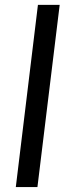

<svg xmlns="http://www.w3.org/2000/svg" viewBox="-20 -756 277 776"><path d="M43.9 0 133.3 -736.3H221.2L131.3 0Z"/></svg>

Font: Lato-Italic
Style: Italic
Weight: 400
Italic angle: -7°
Designer: Lukasz Dziedzic
Foundry: tyPoland Lukasz Dziedzic
Version: Version 1.104; Western+Polish opensource